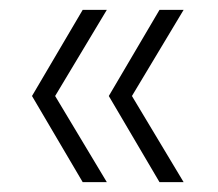

<svg xmlns="http://www.w3.org/2000/svg" viewBox="-20 -490 443 390"><path d="M304 -120 201 -295 304 -470H353L248 -295L353 -120ZM148 -120 45 -295 148 -470H197L92 -295L197 -120Z"/></svg>

Font: DM Sans 20pt ExtraLight
Style: Regular
Weight: 250
Version: Version 4.004;gftools[0.9.30]